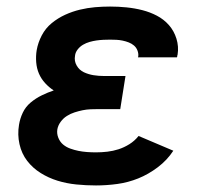

<svg xmlns="http://www.w3.org/2000/svg" viewBox="-20 -558 640 586"><path d="M273 8Q243 8 213 5Q183 2 155.5 -6.5Q128 -15 104 -30Q80 -45 63 -67Q46 -89 39.5 -118Q33 -147 38 -177Q41 -196 49.5 -214Q58 -232 73.5 -245Q89 -258 107.5 -267Q126 -276 144 -282Q130 -291 118 -304Q106 -317 99 -333Q92 -349 90.5 -368Q89 -387 92 -405Q96 -428 107.5 -450Q119 -472 138 -487.5Q157 -503 179 -513Q201 -523 224 -528.5Q247 -534 270 -536Q293 -538 316 -538Q341 -538 366 -535.5Q391 -533 414.5 -527Q438 -521 459 -510Q480 -499 495.5 -481.5Q511 -464 518.5 -440Q526 -416 522 -391Q521 -389 521 -387Q521 -385 520 -383H401Q401 -384 401.5 -384.5Q402 -385 402 -386Q403 -395 399.5 -404Q396 -413 389 -419Q382 -425 373 -428.5Q364 -432 354.5 -434Q345 -436 335.5 -436.5Q326 -437 316 -437Q306 -437 295.5 -436.5Q285 -436 274.5 -434.5Q264 -433 253.5 -430Q243 -427 233.5 -421.5Q224 -416 217 -407Q210 -398 209 -388Q206 -372 214 -358Q222 -344 236 -337.5Q250 -331 265.5 -328.5Q281 -326 298 -326H363L347 -225H281Q269 -225 256.5 -224.5Q244 -224 232 -221.5Q220 -219 207.5 -215Q195 -211 184 -204Q173 -197 165 -186Q157 -175 155 -163Q153 -150 158 -137.5Q163 -125 172.5 -117Q182 -109 194.5 -104.5Q207 -100 219.5 -97.5Q232 -95 245.5 -94Q259 -93 273 -93Q290 -93 307.5 -95Q325 -97 342 -102.5Q359 -108 375 -118Q391 -128 403 -143L509 -98Q490 -69 461.5 -47.5Q433 -26 402 -13.5Q371 -1 338 3.5Q305 8 273 8Z"/></svg>

Font: Iosevka Curly Extended
Style: Bold Italic
Weight: 700
Width: 7
Italic angle: -9°
Monospace: yes
Designer: Belleve Invis
Foundry: Belleve Invis
Version: Version 11.1.0; ttfautohint (v1.8.3)